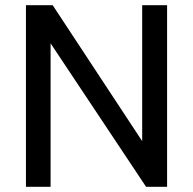

<svg xmlns="http://www.w3.org/2000/svg" viewBox="-20 -720 744 740"><path d="M80 0V-700H183L528 -176V-700H624V0H543L175 -553V0Z"/></svg>

Font: Cabin Resolve
Style: Regular-Resolve
Weight: 400
Designer: Pablo Impallari
Foundry: Pablo Impallari. http://www.impallari.com Igino Marini. http://www.ikern.com
Version: Version 3.001